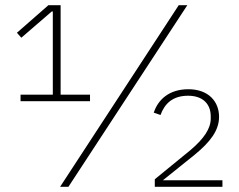

<svg xmlns="http://www.w3.org/2000/svg" viewBox="-20 -718 917 738"><path d="M835 -25H606L728 -123C789 -173 822 -217 822 -269C822 -328 781 -375 704 -375C629 -375 587 -334 571 -285L597 -276C613 -320 644 -350 703 -350C761 -350 790 -317 790 -271V-262C790 -224 764 -185 712 -141L575 -29V0H835ZM243 0 700 -698H667L211 0ZM326 -329V-354H213V-698H166L45 -592L62 -573L179 -674H183V-354H59V-329Z"/></svg>

Font: IBM Plex Thai ExtraLight
Style: Regular
Weight: 200
Designer: Mike Abbink, Paul van der Laan, Pieter van Rosmalen, Ben Mitchell, Mark Frömberg
Foundry: Bold Monday
Version: Version 1.0